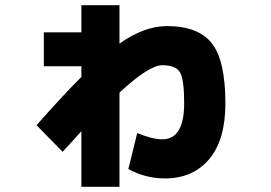

<svg xmlns="http://www.w3.org/2000/svg" viewBox="-20 -652 1040 736"><path d="M472 -4 506 -142Q564 -118 602 -118Q686 -118 686 -256Q686 -349 669.5 -375.5Q653 -402 602 -402Q551 -402 438 -297V64H292V-149Q285 -141 260 -113.5Q235 -86 220 -70L120 -172Q225 -291 292 -357V-398H148V-528H292V-632H438V-485Q533 -552 620 -552Q740 -552 792 -486Q844 -420 844 -256Q844 -115 781.5 -41.5Q719 32 612 32Q538 32 472 -4Z"/></svg>

Font: M PLUS 1p Black
Style: Regular
Weight: 900
Version: Version 1.061